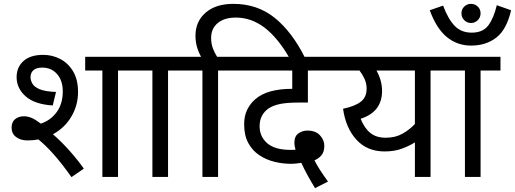

<svg xmlns="http://www.w3.org/2000/svg" viewBox="-20 -916 2666 994"><path d="M122 -189Q87 -189 63.5 -206.5Q40 -224 40 -255Q40 -284 58 -299Q76 -314 104 -314Q122 -314 141.5 -306.5Q161 -299 191 -276Q241 -292 273 -335Q305 -378 305 -443Q305 -499 275.5 -532.5Q246 -566 199 -566Q168 -566 153 -552.5Q138 -539 138 -516Q138 -501 147.5 -483.5Q157 -466 185.5 -454Q214 -442 270 -440L253 -370Q159 -376 112.5 -417.5Q66 -459 66 -517Q66 -568 101.5 -600Q137 -632 204 -632Q251 -632 292 -610.5Q333 -589 358.5 -546.5Q384 -504 384 -440Q384 -371 349.5 -312.5Q315 -254 254 -221Q299 -182 341 -134.5Q383 -87 414 -43L350 1Q299 -71 257.5 -117.5Q216 -164 179 -194Q152 -189 122 -189ZM591 -551V0H510V-551H421V-622H695V-551Z M850 -551V0H769V-551H680V-622H953V-551Z M1028 -551H939V-622H1021Q1007 -647 999.5 -674Q992 -701 992 -731Q992 -805 1044.5 -850.5Q1097 -896 1188 -896Q1313 -896 1403 -823Q1493 -750 1560 -615H1479Q1418 -721 1349.5 -773Q1281 -825 1201 -825Q1141 -825 1107 -796.5Q1073 -768 1073 -720Q1073 -690 1082 -666Q1091 -642 1104 -622H1212V-551H1109V0H1028Z M1611 58Q1590 24 1571 -11Q1552 -46 1540 -73Q1528 -71 1514 -69.5Q1500 -68 1485 -68Q1443 -68 1400.5 -78.5Q1358 -89 1322.5 -112.5Q1287 -136 1265.5 -175.5Q1244 -215 1244 -272Q1244 -316 1259.5 -347.5Q1275 -379 1300 -401Q1333 -430 1381 -443Q1429 -456 1488 -456H1493V-551H1198V-622H1732V-551H1574V-385H1525Q1467 -385 1431.5 -378Q1396 -371 1371 -355Q1349 -340 1336.5 -317Q1324 -294 1324 -262Q1324 -209 1363.5 -174.5Q1403 -140 1485 -140Q1491 -140 1497 -140Q1503 -140 1510 -141Q1504 -161 1504 -176Q1504 -211 1525 -225.5Q1546 -240 1571 -240Q1614 -240 1636.5 -215.5Q1659 -191 1659 -162Q1659 -130 1644.5 -112.5Q1630 -95 1608 -86Q1620 -62 1636.5 -36.5Q1653 -11 1678 24Z M2313 -622V-551H2209V0H2128V-179Q2100 -161 2061 -146.5Q2022 -132 1971 -132Q1881 -132 1825.5 -192.5Q1770 -253 1756 -353Q1818 -366 1848 -389.5Q1878 -413 1878 -457Q1878 -485 1866.5 -509Q1855 -533 1841 -551H1718V-622ZM1847 -301Q1867 -252 1897.5 -227.5Q1928 -203 1977 -203Q2027 -203 2064 -224Q2101 -245 2128 -274V-551H1929Q1958 -499 1958 -445Q1958 -337 1847 -301Z M2468 -551V0H2387V-551H2298V-622H2571V-551Z M2369 -847Q2369 -868 2383.5 -882Q2398 -896 2418 -896Q2439 -896 2453.5 -882Q2468 -868 2468 -847Q2468 -826 2453.5 -811.5Q2439 -797 2418 -797Q2398 -797 2383.5 -811.5Q2369 -826 2369 -847ZM2626 -863Q2603 -763 2549.5 -721.5Q2496 -680 2419 -680Q2347 -680 2293 -724.5Q2239 -769 2205 -863L2274 -887Q2300 -817 2334 -782Q2368 -747 2422 -747Q2480 -747 2508 -784.5Q2536 -822 2552 -889Z"/></svg>

Font: Noto Sans Historical
Style: Regular
Weight: 400
Designer: Monotype Design Team
Foundry: Monotype Imaging Inc.
Version: Version 2.013; ttfautohint (v1.8.4.7-5d5b)